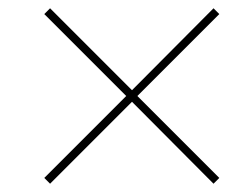

<svg xmlns="http://www.w3.org/2000/svg" viewBox="-20 -589 599 464"><path d="M101 -145 299 -343 496 -145 510 -159 312 -357 510 -555 496 -569 299 -371 101 -569 87 -555 285 -357 87 -159Z"/></svg>

Font: Noto Serif Display ExtraBold
Style: Italic
Weight: 800
Italic angle: -12°
Designer: Monotype Design Team
Foundry: Monotype Imaging Inc.
Version: Version 2.009